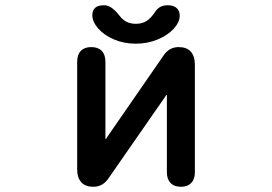

<svg xmlns="http://www.w3.org/2000/svg" viewBox="-20 -686 1040 734"><path d="M616 -323Q615 -323 612 -317L396 -6Q374 28 337 28Q306 28 290.5 10.5Q275 -7 275 -39V-450Q275 -477 289 -491.5Q303 -506 329 -506Q355 -506 369 -491.5Q383 -477 383 -450V-164Q383 -154 384 -154Q385 -154 386 -155.5Q387 -157 389 -161L604 -472Q626 -506 663 -506Q694 -506 709.5 -488.5Q725 -471 725 -438V-27Q725 -1 711 13.5Q697 28 672 28Q646 28 632 13.5Q618 -1 618 -27V-313Q618 -319 618 -321Q618 -323 616 -323ZM378 -666Q406 -666 436 -627Q449 -610 464 -602.5Q479 -595 500 -595Q523 -595 540.5 -606Q558 -617 574 -642Q590 -666 621 -666Q643 -666 655 -655.5Q667 -645 667 -626Q667 -601 644 -576Q621 -551 582.5 -535Q544 -519 499 -519Q453 -519 415 -535.5Q377 -552 355 -577.5Q333 -603 333 -628Q333 -666 378 -666Z"/></svg>

Font: 寒蝉全圆体 Bold
Style: Regular
Weight: 700
Designer: Warren2060
      Designed by Motoya company      

      [Varela Round]
      Joe Prince(Latin component); Avraham Cornf
Foundry: ChillType
Version: Version 3.200